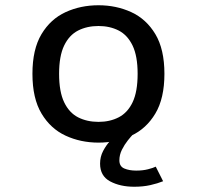

<svg xmlns="http://www.w3.org/2000/svg" viewBox="-20 -532 750 731"><path d="M355 11Q287 11 229.8 -15.5Q172.5 -42 138 -99.8Q103.5 -157.5 103.5 -251Q103.5 -344.5 138 -402Q172.5 -459.5 229.8 -485.8Q287 -512 355 -512Q422.5 -512 479.8 -485.8Q537 -459.5 571.5 -402Q606 -344.5 606 -251Q606 -157.5 571.5 -99.8Q537 -42 479.8 -15.5Q422.5 11 355 11ZM355 -68Q398.5 -68 432.2 -85.5Q466 -103 485 -143Q504 -183 504 -251Q504 -318.5 484.8 -358.5Q465.5 -398.5 431.8 -415.8Q398 -433 355 -433Q311.5 -433 277.5 -415.8Q243.5 -398.5 224.2 -358.5Q205 -318.5 205 -251Q205 -183 224.2 -142.8Q243.5 -102.5 277.5 -85.2Q311.5 -68 355 -68ZM488 -22Q479 -13 466.5 2.8Q454 18.5 444.2 38Q434.5 57.5 434.5 78.5Q434.5 101.5 453.2 109.5Q472 117.5 498.5 117.5Q523.5 117.5 543.2 112.5Q563 107.5 573 102.5L601 158Q580 166.5 552.2 172.8Q524.5 179 491 179Q437.5 179 399.2 158.5Q361 138 361 91Q361 65 372.5 43Q384 21 399.5 4.2Q415 -12.5 426.5 -22Z"/></svg>

Font: League Mono
Style: Regular
Weight: 400
Width: 6
Designer: Tyler Finck
Foundry: The League of Moveable Type / Tyler Finck
Version: Version 2.300;RELEASE